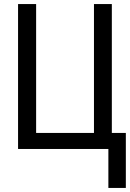

<svg xmlns="http://www.w3.org/2000/svg" viewBox="-20 -734 640 946"><path d="M600 -79V192H514V0H69V-714H158V-79H443V-714H531V-79Z"/></svg>

Font: Noto Sans Mono UI
Style: Regular
Weight: 400
Monospace: yes
Designer: Monotype Design team
Foundry: Monotype Imaging Inc.
Version: Version 1.000